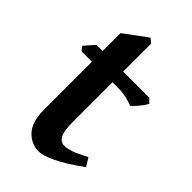

<svg xmlns="http://www.w3.org/2000/svg" viewBox="-202 -694 774 774"><g transform="rotate(45 185.0 -307.0)"><path d="M359.4 -75.7Q294.9 -28.8 249.5 -7.1Q204.1 14.6 178.7 14.6Q136.7 14.6 106.2 -18.1Q75.7 -50.8 75.7 -119.1V-393.1H16.6L2.4 -410.6L40.5 -454.1H75.7V-556.2L174.3 -628.9L192.9 -612.8V-454.1H341.8L359.4 -436.5Q350.1 -419.9 335 -401.6Q319.8 -383.3 310.1 -376Q298.3 -381.8 274.9 -387.5Q251.5 -393.1 225.6 -393.1H192.9V-164.6Q192.9 -114.3 204.3 -94.5Q215.8 -74.7 234.4 -74.7Q251.5 -74.7 274.2 -82Q296.9 -89.4 337.9 -111.3Z"/></g></svg>

Font: Gentium Plus
Style: Bold
Weight: 700
Designer: Victor Gaultney, Annie Olsen, Iska Routamaa, Becca Hirsbrunner
Foundry: SIL International
Version: Version 6.101